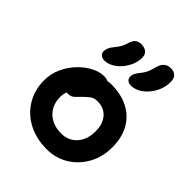

<svg xmlns="http://www.w3.org/2000/svg" viewBox="-226 -942 1087 1087"><g transform="rotate(45 317.5 -399.0)"><path d="M333 12Q249 12 184.5 -22Q120 -56 83.5 -116.5Q47 -177 47 -254Q47 -307 68.5 -353.5Q90 -400 124 -435.5Q158 -471 197 -491Q236 -511 271 -511Q286 -511 298.5 -506.5Q311 -502 319 -492Q327 -482 327 -465Q327 -435 314.5 -411.5Q302 -388 263 -373Q238 -360 219 -342Q200 -324 189 -301Q178 -278 178 -253Q178 -188 219 -148.5Q260 -109 328 -109Q386 -109 422 -149Q458 -189 458 -256Q458 -315 427.5 -349.5Q397 -384 345 -384Q319 -384 302.5 -372Q286 -360 266 -340Q251 -325 241.5 -315Q232 -305 222 -300Q212 -295 197 -295Q181 -295 169 -307Q157 -319 157 -352Q157 -379 172 -406.5Q187 -434 212.5 -456.5Q238 -479 269 -493Q300 -507 333 -507Q413 -507 470.5 -476.5Q528 -446 558.5 -390.5Q589 -335 589 -258Q589 -181 555 -120Q521 -59 463.5 -23.5Q406 12 333 12ZM417 -580Q397 -580 387 -589.5Q377 -599 377 -613Q377 -628 384 -641Q391 -654 404 -670Q421 -691 429 -711Q437 -731 444 -759Q452 -786 468.5 -798Q485 -810 506 -810Q532 -810 546.5 -796Q561 -782 561 -753Q561 -719 548.5 -688Q536 -657 515 -632.5Q494 -608 468.5 -594Q443 -580 417 -580ZM210 -574Q191 -574 180 -584Q169 -594 169 -610Q170 -625 175.5 -637.5Q181 -650 196 -668Q212 -688 220 -702Q228 -716 235 -739Q243 -767 257 -777.5Q271 -788 292 -788Q319 -788 335 -774.5Q351 -761 350 -732Q349 -704 337 -676Q325 -648 305 -625Q285 -602 260 -588Q235 -574 210 -574Z"/></g></svg>

Font: Shantell Sans SemiBold
Style: Regular
Weight: 600
Designer: Stephen Nixon, Anya Danilova, Shantell Martin
Foundry: Arrow Type
Version: Version 1.011;[c5ecc13dd]